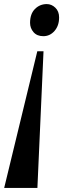

<svg xmlns="http://www.w3.org/2000/svg" viewBox="-52 -768 310 942"><path d="M131.5 154H-31.5L131 -516.5H161.5ZM238 -682.5Q238 -642 215.5 -616.2Q193 -590.5 160.5 -590.5Q129.5 -590.5 112.5 -610.2Q95.5 -630 95.5 -656Q95.5 -700 119.5 -724Q143.5 -748 177.5 -748Q201 -748 219.5 -730.2Q238 -712.5 238 -682.5Z"/></svg>

Font: Merriweather 144pt ExtraBold
Style: Italic
Weight: 800
Italic angle: -7.8°
Version: Version 2.101